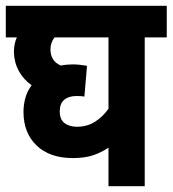

<svg xmlns="http://www.w3.org/2000/svg" viewBox="-20 -642 595 662"><path d="M555 -513H479V0H354V-133Q329 -116 300.5 -106.5Q272 -97 231 -97Q151 -97 106 -140.5Q61 -184 61 -256Q61 -281 67.5 -304.5Q74 -328 89 -348Q61 -368 45 -397Q29 -426 28 -462Q28 -491 38 -513H0V-622H555ZM186 -258Q186 -230 202.5 -217.5Q219 -205 245 -205Q281 -205 308 -222.5Q335 -240 354 -267V-513H168Q154 -495 154 -472Q154 -431 190 -416Q210 -420 232 -420Q243 -420 256 -418.5Q269 -417 280 -415L271 -309Q261 -311 244 -311Q217 -311 201.5 -298Q186 -285 186 -258Z"/></svg>

Font: Noto Sans Condensed
Style: Bold Italic
Weight: 700
Width: 3
Italic angle: -12°
Designer: Monotype Design Team
Foundry: Monotype Imaging Inc.
Version: Version 2.013; ttfautohint (v1.8.4.7-5d5b)